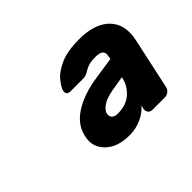

<svg xmlns="http://www.w3.org/2000/svg" viewBox="-72 -822 511 511"><g transform="rotate(-45 183.0 -567.0)"><path d="M172 -429Q128 -429 104 -452Q80 -475 86 -507Q92 -545 128 -568.5Q164 -592 220 -600L280 -609Q281 -615 282 -622.5Q283 -630 277.5 -635.5Q272 -641 255 -641Q236 -641 225.5 -636.5Q215 -632 208 -627.5Q201 -623 191 -623H145Q128 -623 131 -638Q134 -649 147 -665Q160 -681 187 -693Q214 -705 258 -705Q317 -705 345.5 -676Q374 -647 363 -596L332 -453Q331 -445 324.5 -439.5Q318 -434 310 -434H264Q255 -434 251 -439.5Q247 -445 248 -453L251 -463Q238 -448 217.5 -438.5Q197 -429 172 -429ZM192 -492Q223 -492 242.5 -509.5Q262 -527 267 -553L225 -546Q198 -541 185 -531.5Q172 -522 170 -511Q169 -503 174 -497.5Q179 -492 192 -492Z"/></g></svg>

Font: Rubik Medium
Style: Italic
Weight: 500
Italic angle: -12°
Designer: Hubert and Fischer
Foundry: Hubert and Fischer
Version: Version 2.300;gftools[0.9.30]